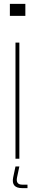

<svg xmlns="http://www.w3.org/2000/svg" viewBox="-20 -820 180 992"><path d="M31 -738V-800H111V-738ZM60 0V-600H80V0ZM122 152H95Q37 152 48 97L60 40H80L68 97Q60.5 134 95 134H122Z"/></svg>

Font: Big Shoulders Stencil Display Thin
Style: Regular
Weight: 100
Designer: Patric King
Foundry: XO Type Co
Version: Version 1.000